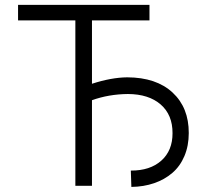

<svg xmlns="http://www.w3.org/2000/svg" viewBox="-20 -747 834 772"><path d="M581 -727.3V-665.1H349.8V-410.2Q427.2 -435.4 491.5 -436.1Q608.3 -435.7 673.8 -375Q739.3 -314.3 739 -212Q739 -160.9 721.6 -119.7Q704.2 -78.5 672.9 -51.7Q641.7 -24.9 599.8 -10.5Q557.9 3.9 508.2 4.6L506 -61.1Q583.5 -60.7 628.7 -101.2Q674 -141.7 673.7 -211.6Q674 -285.2 626.1 -326.9Q578.1 -368.6 494.3 -369Q417.6 -368.3 349.8 -344.1V0H283V-665.1H52.6V-727.3Z"/></svg>

Font: Inter Light BETA
Style: Regular
Weight: 300
Designer: Rasmus Andersson
Foundry: rsms
Version: Version 3.011;git-f93a4a705